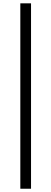

<svg xmlns="http://www.w3.org/2000/svg" viewBox="-20 -858 309 1157"><path d="M102.5 279.3V-837.9H167V279.3Z"/></svg>

Font: irohakakuC Regular
Style: Regular
Weight: 400
Designer: [Source Han Sans]
Ryoko NISHIZUKA Ë•øÂ°öÊ∂ºÂ≠ê (kana & ideographs); Paul D. Hunt (Latin, Greek & Cyrillic); Wenlong ZHAN
Version: Version 1.001.20160904